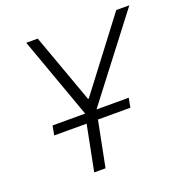

<svg xmlns="http://www.w3.org/2000/svg" viewBox="-126 -811 887 924"><g transform="rotate(-20 317.5 -349.0)"><path d="M201 0 247 -233H81L90 -281H257L107 -698H166L294 -343H298L568 -698H635L315 -281H480L471 -233H305L259 0Z"/></g></svg>

Font: IBM Plex Sans Light
Style: Italic
Weight: 300
Italic angle: -11.31°
Designer: Mike Abbink, Paul van der Laan, Pieter van Rosmalen
Foundry: Bold Monday
Version: Version 3.0